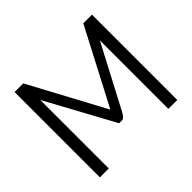

<svg xmlns="http://www.w3.org/2000/svg" viewBox="-159 -907 1114 1114"><g transform="rotate(-45 397.5 -350.0)"><path d="M80 -700H151L401 -235L644 -700H715V0H642V-562L440 -178Q429 -158 421 -150.5Q413 -143 403 -143H381L153 -562V0H80Z"/></g></svg>

Font: Stavian Regular
Style: Regular
Weight: 400
Version: Version 1.000; ttfautohint (v1.6)